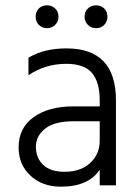

<svg xmlns="http://www.w3.org/2000/svg" viewBox="-20 -697 526 722"><path d="M223 -51Q283 -51 319 -84Q355 -117 355 -168V-241H256Q185 -241 150 -213.5Q115 -186 115 -145Q115 -103 142.5 -77Q170 -51 223 -51ZM355 -59Q313 5 209 5Q139 5 94.5 -36.5Q50 -78 50 -143Q50 -216 106.5 -256.5Q163 -297 256 -297H355V-320Q355 -388 326 -422.5Q297 -457 229 -457Q150 -457 87 -414V-480Q145 -515 230 -515Q416 -515 416 -320V0H355ZM384 -634Q384 -616 372 -603.5Q360 -591 341 -591Q323 -591 310.5 -603.5Q298 -616 298 -634Q298 -653 310.5 -665Q323 -677 341 -677Q360 -677 372 -665Q384 -653 384 -634ZM200 -634Q200 -616 187.5 -603.5Q175 -591 157 -591Q138 -591 126 -603.5Q114 -616 114 -634Q114 -653 126 -665Q138 -677 157 -677Q175 -677 187.5 -665Q200 -653 200 -634Z"/></svg>

Font: Hind Guntur Light
Style: Regular
Weight: 300
Designer: Manushi Parikh, Hitesh Malaviya
Foundry: Indian Type Foundry
Version: Version 1.002;PS 1.0;hotconv 1.0.86;makeotf.lib2.5.63406; tt